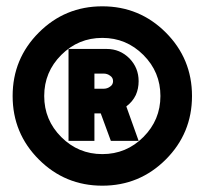

<svg xmlns="http://www.w3.org/2000/svg" viewBox="-20 -732 648 608"><path d="M304 -712Q186 -712 103 -629Q20 -546 20 -428Q20 -310 103 -227Q186 -144 304 -144Q422 -144 505 -227Q588 -310 588 -428Q588 -546 505 -629Q422 -712 304 -712ZM304 -612Q380 -612 434 -558Q488 -504 488 -428Q488 -352 434 -298Q380 -244 304 -244Q228 -244 174 -298Q120 -352 120 -428Q120 -504 174 -558Q228 -612 304 -612ZM197 -577V-286H279V-373H299L331 -286H419L380 -395Q400 -410 410 -431Q419 -451 419 -475Q419 -517 390 -547Q360 -577 318 -577ZM279 -499H308Q320 -499 329 -492Q338 -486 338 -475Q338 -464 329 -458Q320 -451 308 -451H279Z"/></svg>

Font: Unageo
Style: Black
Weight: 900
Designer: Richard Sepsi
Foundry: Richard Sepsi
Version: Version 2.000